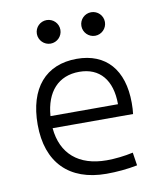

<svg xmlns="http://www.w3.org/2000/svg" viewBox="-82 -792 751 871"><g transform="rotate(-10 293.0 -357.0)"><path d="M338.4 9.8C384.8 9.8 436 5.4 481.4 -3.9L472.2 -64C432.6 -55.2 388.7 -50.3 350.1 -50.3C221.2 -50.3 144 -117.2 133.3 -236.3H503.9C505.9 -250 506.8 -268.1 506.8 -287.1C506.8 -440.4 429.2 -527.3 295.4 -527.3C151.9 -527.3 69.3 -431.2 69.3 -263.7C69.3 -89.4 167 9.8 338.4 9.8ZM133.3 -292C141.6 -403.3 200.2 -467.3 296.4 -467.3C390.1 -467.3 444.3 -403.8 444.3 -292ZM191.4 -615.7C221.2 -615.7 245.6 -640.1 245.6 -669.9C245.6 -700.2 221.2 -724.1 191.4 -724.1C161.6 -724.1 137.2 -700.2 137.2 -669.9C137.2 -640.1 161.6 -615.7 191.4 -615.7ZM396.5 -615.7C426.3 -615.7 450.7 -640.1 450.7 -669.9C450.7 -700.2 426.3 -724.1 396.5 -724.1C366.7 -724.1 342.3 -700.2 342.3 -669.9C342.3 -640.1 366.7 -615.7 396.5 -615.7Z"/></g></svg>

Font: Cascadia Code PL Light
Style: Regular
Weight: 300
Monospace: yes
Designer: Aaron Bell
Foundry: Saja Typeworks
Version: Version 2404.023